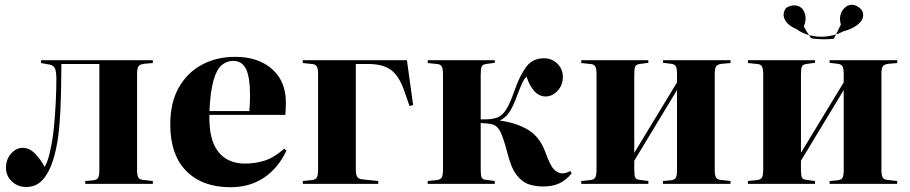

<svg xmlns="http://www.w3.org/2000/svg" viewBox="-20 -770 3812 804"><path d="M90 13Q54 13 29.5 -10.5Q5 -34 5 -67Q5 -103 26.5 -127Q48 -151 75 -151Q103 -151 126.5 -127Q150 -103 167 -71Q176 -86 181.5 -104.5Q187 -123 190 -139Q200 -180 205.5 -234.5Q211 -289 213.5 -343Q216 -397 216 -436Q216 -468 211 -481.5Q206 -495 190 -499L152 -506V-518H620V-506L585 -503Q566 -501 560 -492.5Q554 -484 554 -460V-58Q554 -34 560 -25.5Q566 -17 585 -16L620 -12V0H337V-12L370 -15Q386 -17 391 -25.5Q396 -34 396 -58V-502H237Q237 -458 236 -406Q235 -354 232.5 -300.5Q230 -247 224 -201Q217 -146 201.5 -97Q186 -48 159 -17.5Q132 13 90 13Z M945 14Q827 14 760 -54Q693 -122 693 -249Q693 -340 728.5 -403Q764 -466 825.5 -499Q887 -532 965 -532Q1061 -532 1119 -481Q1177 -430 1177 -342Q1177 -329 1176.5 -316.5Q1176 -304 1175 -289H857Q854 -187 893 -136Q932 -85 1006 -85Q1048 -85 1087 -97Q1126 -109 1170 -147L1180 -140Q1145 -66 1085.5 -26Q1026 14 945 14ZM857 -305H1024Q1027 -335 1027 -367Q1027 -448 1010 -481.5Q993 -515 957 -515Q929 -515 908 -497Q887 -479 874 -433.5Q861 -388 857 -305Z M1248 0V-12L1287 -16Q1301 -18 1306.5 -26.5Q1312 -35 1312 -62V-457Q1312 -483 1306.5 -492Q1301 -501 1287 -502L1248 -506V-518H1684L1710 -330L1695 -326L1672 -392Q1650 -454 1616 -478Q1582 -502 1523 -502H1470V-60Q1470 -39 1475.5 -30Q1481 -21 1496 -19L1564 -12V0Z M2254 11Q2223 11 2195 2Q2167 -7 2143.5 -37Q2120 -67 2105 -129Q2088 -193 2075.5 -218Q2063 -243 2043 -249Q2032 -252 2018.5 -253Q2005 -254 1993 -255V-60Q1993 -35 1997 -26.5Q2001 -18 2015 -17L2052 -12V0H1771V-12L1810 -16Q1824 -18 1829.5 -26.5Q1835 -35 1835 -62V-457Q1835 -483 1829.5 -492Q1824 -501 1810 -502L1771 -506V-518H2052V-507L2015 -502Q2001 -500 1997 -491.5Q1993 -483 1993 -458V-270Q2009 -270 2023.5 -270.5Q2038 -271 2053 -275Q2075 -279 2093.5 -302.5Q2112 -326 2134 -389Q2156 -453 2183 -489.5Q2210 -526 2258 -526Q2291 -526 2314 -503.5Q2337 -481 2337 -448Q2337 -413 2314.5 -389.5Q2292 -366 2265 -366Q2238 -366 2217.5 -388.5Q2197 -411 2185 -449Q2174 -439 2165 -418.5Q2156 -398 2145 -369Q2130 -327 2114 -302Q2098 -277 2074 -266V-265Q2141 -256 2190.5 -227Q2240 -198 2264 -132Q2284 -76 2300.5 -60Q2317 -44 2334 -44Q2343 -44 2350 -46Q2357 -48 2368 -54L2374 -44Q2349 -14 2320.5 -1.5Q2292 11 2254 11Z M2414 0V-12L2453 -16Q2467 -18 2472.5 -26.5Q2478 -35 2478 -62V-457Q2478 -483 2472.5 -492Q2467 -501 2453 -502L2414 -506V-518H2695V-507L2658 -502Q2644 -500 2640 -491.5Q2636 -483 2636 -458V-130L2815 -425V-460Q2815 -484 2810 -492.5Q2805 -501 2789 -503L2756 -507V-518H3039V-506L3004 -503Q2985 -501 2979 -492.5Q2973 -484 2973 -460V-58Q2973 -34 2979 -25.5Q2985 -17 3004 -16L3039 -12V0H2756V-12L2789 -15Q2805 -17 2810 -25.5Q2815 -34 2815 -58V-393L2636 -97V-60Q2636 -35 2640 -26.5Q2644 -18 2658 -17L2695 -12V0Z M3112 0V-12L3151 -16Q3165 -18 3170.5 -26.5Q3176 -35 3176 -62V-457Q3176 -483 3170.5 -492Q3165 -501 3151 -502L3112 -506V-518H3393V-507L3356 -502Q3342 -500 3338 -491.5Q3334 -483 3334 -458V-130L3513 -425V-460Q3513 -484 3508 -492.5Q3503 -501 3487 -503L3454 -507V-518H3737V-506L3702 -503Q3683 -501 3677 -492.5Q3671 -484 3671 -460V-58Q3671 -34 3677 -25.5Q3683 -17 3702 -16L3737 -12V0H3454V-12L3487 -15Q3503 -17 3508 -25.5Q3513 -34 3513 -58V-393L3334 -97V-60Q3334 -35 3338 -26.5Q3342 -18 3356 -17L3393 -12V0ZM3317 -647Q3279 -663 3266.5 -688Q3254 -713 3272 -737Q3290 -748 3308.5 -747.5Q3327 -747 3341 -732Q3363 -700 3346 -659Q3352 -648 3357.5 -639Q3363 -630 3368 -623Q3424 -608 3481 -626Q3485 -634 3490 -644.5Q3495 -655 3501 -667Q3488 -716 3524 -743Q3541 -754 3559.5 -748Q3578 -742 3590 -726Q3603 -697 3579 -673.5Q3555 -650 3512 -639Q3497 -631 3481 -626Q3478 -621 3475.5 -616Q3473 -611 3472 -608Q3449 -605 3423 -605.5Q3397 -606 3376 -610Q3373 -614 3368 -623Q3338 -631 3317 -647Z"/></svg>

Font: Literata 72pt
Style: Bold
Weight: 700
Designer: Latin by Veronika Burian and Jose Scaglione. Greek by Irene Vlachou. Cyrillic by Vera Evstafieva.
Foundry: TypeTogether
Version: Version 3.002